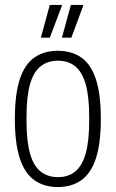

<svg xmlns="http://www.w3.org/2000/svg" viewBox="-20 -743 467 775"><path d="M213 12Q158 12 119 -15.5Q80 -43 60 -103.5Q40 -164 40 -263Q40 -363 60 -423.5Q80 -484 119 -511Q158 -538 213 -538Q269 -538 308 -511Q347 -484 367 -423.5Q387 -363 387 -263Q387 -164 367 -103.5Q347 -43 308 -15.5Q269 12 213 12ZM214 -28Q256 -28 284 -51Q312 -74 326 -124Q340 -174 340 -255V-271Q340 -353 326 -402.5Q312 -452 284 -475Q256 -498 214 -498Q172 -498 143.5 -475Q115 -452 101 -402.5Q87 -353 87 -271V-255Q87 -174 101 -124Q115 -74 143.5 -51Q172 -28 214 -28ZM145 -591 181 -723H230V-720L181 -591ZM230 -591 266 -723H315L316 -720L268 -591Z"/></svg>

Font: Archivo Condensed Thin
Style: Regular
Weight: 250
Width: 3
Designer: Hector Gatti
Foundry: Omnibus-Type
Version: Version 2.001